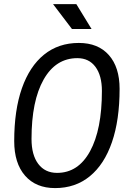

<svg xmlns="http://www.w3.org/2000/svg" viewBox="-20 -914 626 943"><path d="M250.5 9.8Q156.2 9.8 103 -51.3Q49.8 -112.3 49.8 -221.2Q49.8 -372.6 87.6 -480.5Q125.5 -588.4 196.5 -645.8Q267.6 -703.1 367.2 -703.1Q461.9 -703.1 514.6 -643.6Q567.4 -584 567.4 -477.5Q567.4 -324.7 529.8 -215.6Q492.2 -106.4 421.1 -48.3Q350.1 9.8 250.5 9.8ZM260.3 -64.9Q364.3 -64.9 422.4 -171.4Q480.5 -277.8 480.5 -467.3Q480.5 -543 448.7 -585.7Q417 -628.4 359.9 -628.4Q253.9 -628.4 194.3 -523.4Q134.8 -418.5 134.8 -231.4Q134.8 -152.8 168 -108.9Q201.2 -64.9 260.3 -64.9ZM333.5 -771.5 240.7 -893.6H355L429.7 -771.5Z"/></svg>

Font: Cascadia Mono PL SemiLight
Style: Italic
Weight: 350
Italic angle: -10°
Monospace: yes
Designer: Aaron Bell
Foundry: Saja Typeworks
Version: Version 2404.023; ttfautohint (v1.8.4)